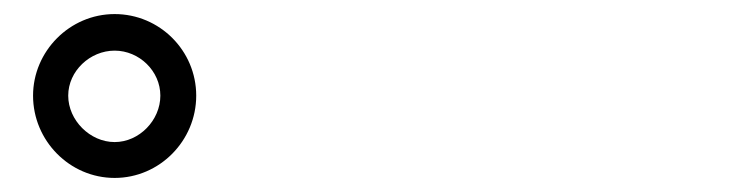

<svg xmlns="http://www.w3.org/2000/svg" viewBox="-20 -844 1040 273"><path d="M27 -708C27 -644 79 -591 143 -591C207 -591 259 -644 259 -708C259 -772 207 -824 143 -824C79 -824 27 -771 27 -708ZM77 -708C77 -743 108 -772 143 -772C178 -772 208 -743 208 -708C208 -673 178 -642 143 -642C108 -642 77 -673 77 -708Z"/></svg>

Font: DAIFUKU Sans JP Medium
Style: Regular
Weight: 500
Designer: Original font ‘Source Han Sans JP’ : Ryoko NISHIZUKA  (kana, bopomofo & ideographs); Paul D. Hunt (Latin, Greek & Cyrill
Foundry: Daifuku
Version: Version 1.000